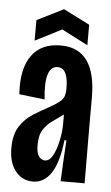

<svg xmlns="http://www.w3.org/2000/svg" viewBox="-51 -719 443 765"><g transform="rotate(5 170.0 -336.5)"><path d="M110 11Q67 11 40 -22.5Q13 -56 13 -115Q13 -169 34 -201.5Q55 -234 86 -253.5Q117 -273 147 -289Q174 -304 188 -315Q202 -326 206.5 -338.5Q211 -351 211 -371Q211 -452 169 -452Q114 -452 128 -319L26 -331Q19 -431 57 -485Q95 -539 174 -539Q315 -539 315 -343V-222Q315 -166 315.5 -110.5Q316 -55 316 0H220Q222 -41 224 -82Q226 -123 229 -164H221Q211 -74 182.5 -31.5Q154 11 110 11ZM150 -77Q169 -77 182 -101.5Q195 -126 202.5 -161.5Q210 -197 210 -228V-266Q190 -251 168 -236Q146 -221 131 -198.5Q116 -176 116 -136Q116 -103 126.5 -90Q137 -77 150 -77ZM68 -549V-631L174 -684L279 -631V-549L174 -603Z"/></g></svg>

Font: Bricolage Grotesque 96pt Condensed Medium
Style: Regular
Weight: 500
Width: 3
Designer: Mathieu Triay
Foundry: Atelier Triay
Version: Version 1.001; ttfautohint (v1.8.4.7-5d5b);gftools[0.9.33.de